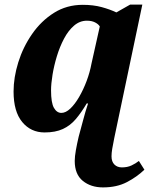

<svg xmlns="http://www.w3.org/2000/svg" viewBox="-20 -566 658 835"><path d="M428 249Q375 249 340 220.5Q305 192 305 134Q305 115 310 87Q315 59 322 29Q332 -7 341.5 -43.5Q351 -80 363 -116H357Q334 -77 310 -48.5Q286 -20 253.5 -5Q221 10 174 10Q114 10 76.5 -35.5Q39 -81 39 -168Q39 -229 59.5 -295Q80 -361 119.5 -418Q159 -475 214.5 -510Q270 -545 340 -545Q386 -545 422.5 -535Q459 -525 486 -512L546 -546H599L477 34Q471 63 468 81.5Q465 100 465 114Q465 137 477.5 149.5Q490 162 510 162Q534 162 552 153.5Q570 145 584 134L608 172Q576 203 532 226Q488 249 428 249ZM247 -75Q266 -75 286 -94Q306 -113 324.5 -145Q343 -177 357 -214.5Q371 -252 378 -290L414 -451Q408 -461 393.5 -468.5Q379 -476 358 -476Q327 -476 302 -454.5Q277 -433 258.5 -398Q240 -363 227.5 -322Q215 -281 208.5 -241.5Q202 -202 202 -173Q202 -119 214.5 -97Q227 -75 247 -75Z"/></svg>

Font: Noto Serif SemiCondensed ExtraBold
Style: Italic
Weight: 800
Width: 4
Italic angle: -12°
Designer: Monotype Design Team
Foundry: Monotype Imaging Inc.
Version: Version 2.014; ttfautohint (v1.8.4.7-5d5b)